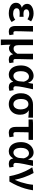

<svg xmlns="http://www.w3.org/2000/svg" viewBox="1832 -2440 810 4513"><g transform="rotate(90 2236.5 -184.0)"><path d="M294 14Q224 14 167.5 -5.5Q111 -25 78.5 -63Q46 -101 46 -156Q46 -194 60.5 -221Q75 -248 100 -265Q125 -282 157 -290V-295Q115 -310 93 -344Q71 -378 71 -414Q71 -467 102.5 -501Q134 -535 185.5 -552Q237 -569 297 -569Q347 -569 395 -553.5Q443 -538 483 -510L433 -425Q403 -445 370.5 -456Q338 -467 303 -467Q259 -467 229.5 -449Q200 -431 200 -397Q200 -366 225 -348.5Q250 -331 301 -331Q318 -331 337 -332Q356 -333 376 -334V-238Q351 -240 328.5 -241Q306 -242 284 -242Q229 -242 202 -224Q175 -206 175 -168Q175 -131 210 -109.5Q245 -88 307 -88Q339 -88 374 -99Q409 -110 444 -138L498 -53Q446 -14 397.5 0Q349 14 294 14Z M724 14Q674 14 645 -5.5Q616 -25 603.5 -61Q591 -97 591 -146V-555H723Q722 -486 719.5 -411Q717 -336 715.5 -266Q714 -196 714 -139Q714 -114 725 -104Q736 -94 757 -94Q764 -94 773 -95.5Q782 -97 790 -100L807 -3Q792 4 773 9Q754 14 724 14Z M910 201V-555H1041V-223Q1041 -158 1061 -128.5Q1081 -99 1125 -99Q1147 -99 1166.5 -106.5Q1186 -114 1205 -133.5Q1224 -153 1244 -188V-555H1376Q1375 -486 1373 -411Q1371 -336 1369.5 -266Q1368 -196 1368 -139Q1368 -114 1380 -104Q1392 -94 1413 -94Q1421 -94 1429.5 -95.5Q1438 -97 1448 -100L1464 -3Q1449 4 1430 9Q1411 14 1381 14Q1328 14 1297.5 -10.5Q1267 -35 1258 -86H1255Q1230 -39 1195 -14.5Q1160 10 1120 10Q1093 10 1071 2Q1049 -6 1032 -29Q1032 6 1032.5 35Q1033 64 1034.5 90.5Q1036 117 1038 143.5Q1040 170 1042 201Z M1737 14Q1672 14 1623 -19.5Q1574 -53 1546.5 -117Q1519 -181 1519 -272Q1519 -365 1553.5 -431.5Q1588 -498 1644 -533.5Q1700 -569 1764 -569Q1797 -569 1827.5 -556.5Q1858 -544 1883.5 -516Q1909 -488 1925 -442H1929L1949 -555H2079Q2068 -504 2055.5 -447.5Q2043 -391 2032 -335Q2021 -279 2014 -230.5Q2007 -182 2007 -148Q2007 -119 2022.5 -106.5Q2038 -94 2062 -94Q2070 -94 2080 -95.5Q2090 -97 2099 -101L2116 -3Q2102 3 2081 8.5Q2060 14 2031 14Q1977 14 1944.5 -10Q1912 -34 1904 -88H1900Q1840 14 1737 14ZM1767 -95Q1798 -95 1825 -114.5Q1852 -134 1870.5 -167Q1889 -200 1892 -239L1900 -339Q1890 -374 1877 -397Q1864 -420 1849 -434.5Q1834 -449 1816.5 -455Q1799 -461 1781 -461Q1749 -461 1719.5 -440.5Q1690 -420 1672 -378.5Q1654 -337 1654 -273Q1654 -185 1684.5 -140Q1715 -95 1767 -95Z M2428 14Q2358 14 2300 -19Q2242 -52 2207 -116Q2172 -180 2172 -271Q2172 -344 2193.5 -397.5Q2215 -451 2252 -485.5Q2289 -520 2336 -537.5Q2383 -555 2434 -555H2746V-446Q2700 -450 2662 -453Q2624 -456 2579 -457V-452Q2625 -426 2651 -374Q2677 -322 2677 -252Q2677 -169 2645 -109.5Q2613 -50 2556 -18Q2499 14 2428 14ZM2429 -94Q2466 -94 2493.5 -114.5Q2521 -135 2536.5 -173Q2552 -211 2552 -264Q2552 -314 2538 -356Q2524 -398 2496.5 -423Q2469 -448 2430 -448Q2394 -448 2366 -429.5Q2338 -411 2322.5 -371.5Q2307 -332 2307 -271Q2307 -216 2322.5 -176Q2338 -136 2366 -115Q2394 -94 2429 -94Z M3098 14Q3048 14 3018.5 -6.5Q2989 -27 2976 -64Q2963 -101 2963 -152V-451H2789V-549L2869 -555H3268V-451H3091Q3089 -369 3087.5 -290Q3086 -211 3086 -146Q3086 -117 3097.5 -105.5Q3109 -94 3130 -94Q3145 -94 3159 -96Q3173 -98 3189 -102L3207 -3Q3185 3 3157.5 8.5Q3130 14 3098 14Z M3539 14Q3474 14 3425 -19.5Q3376 -53 3348.5 -117Q3321 -181 3321 -272Q3321 -365 3355.5 -431.5Q3390 -498 3446 -533.5Q3502 -569 3566 -569Q3599 -569 3629.5 -556.5Q3660 -544 3685.5 -516Q3711 -488 3727 -442H3731L3751 -555H3881Q3870 -504 3857.5 -447.5Q3845 -391 3834 -335Q3823 -279 3816 -230.5Q3809 -182 3809 -148Q3809 -119 3824.5 -106.5Q3840 -94 3864 -94Q3872 -94 3882 -95.5Q3892 -97 3901 -101L3918 -3Q3904 3 3883 8.5Q3862 14 3833 14Q3779 14 3746.5 -10Q3714 -34 3706 -88H3702Q3642 14 3539 14ZM3569 -95Q3600 -95 3627 -114.5Q3654 -134 3672.5 -167Q3691 -200 3694 -239L3702 -339Q3692 -374 3679 -397Q3666 -420 3651 -434.5Q3636 -449 3618.5 -455Q3601 -461 3583 -461Q3551 -461 3521.5 -440.5Q3492 -420 3474 -378.5Q3456 -337 3456 -273Q3456 -185 3486.5 -140Q3517 -95 3569 -95Z M4122 0Q4104 -103 4072.5 -199.5Q4041 -296 4000 -382.5Q3959 -469 3912 -538L4046 -569Q4071 -528 4095.5 -474Q4120 -420 4141 -360Q4162 -300 4179 -242Q4196 -184 4205 -133H4210Q4241 -200 4263.5 -271Q4286 -342 4301.5 -414Q4317 -486 4323 -555H4453Q4438 -457 4412 -368Q4386 -279 4346.5 -190Q4307 -101 4248 0Z"/></g></svg>

Font: Noto Sans KR SemiBold
Style: Regular
Weight: 600
Designer: Ryoko NISHIZUKA  (kana, bopomofo & ideographs); Paul D. Hunt (Latin, Greek & Cyrillic); Sandoll Communications , Soo-you
Foundry: Adobe
Version: Version 2.004-H2;hotconv 1.0.118;makeotfexe 2.5.65603